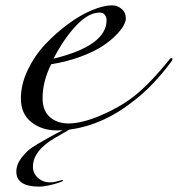

<svg xmlns="http://www.w3.org/2000/svg" viewBox="-20 -471 664 717"><path d="M180 -252Q378 -300 378 -396Q378 -407 371.5 -415.5Q365 -424 352 -424Q310 -424 264 -375Q218 -326 180 -252ZM193 16Q136 16 97 -15Q58 -46 58 -103Q58 -156 83.5 -209.5Q109 -263 148.5 -305Q188 -347 234 -381Q280 -415 323.5 -433Q367 -451 398 -451Q419 -451 434.5 -437.5Q450 -424 450 -401Q450 -392 442 -376.5Q434 -361 413.5 -340Q393 -319 363 -299Q333 -279 282.5 -260Q232 -241 171 -231Q139 -167 139 -104Q139 -58 166 -34Q193 -10 236 -10Q285 -10 354 -39Q423 -68 476 -108Q538 -156 612 -248Q616 -254 620 -254Q624 -254 624 -250Q624 -248 622 -244Q554 -152 484 -98Q368 -4 239 13Q225 21 187 43Q103 91 103 152Q103 176 121.5 193Q140 210 167 210Q176 210 186 208Q196 206 203.5 203.5Q211 201 212 201Q215 201 215 204Q215 206 199 211.5Q183 217 161.5 221.5Q140 226 127 226Q41 226 41 170Q41 143 60.5 118Q80 93 99.5 80Q119 67 153 48Q198 23 214 15Q210 15 203 15.5Q196 16 193 16Z"/></svg>

Font: Miama Nueva
Style: Medium
Weight: 400
Italic angle: -28°
Version: Version 1.0